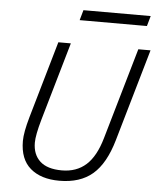

<svg xmlns="http://www.w3.org/2000/svg" viewBox="-57 -870 768 933"><g transform="rotate(5 327.0 -403.0)"><path d="M297.9 -771 312 -820.8H640.1L626 -771ZM465.8 -210.9 594.2 -654.8H653.8L523.9 -205.1Q490.7 -89.8 429.7 -37.4Q368.7 15.1 267.1 15.1Q177.2 15.1 125.7 -29.1Q74.2 -73.2 74.2 -162.1Q74.2 -204.1 96.2 -280.8L204.1 -654.8H265.1L154.8 -272.9Q132.8 -195.8 132.8 -159.2Q132.8 -101.6 168.2 -68.8Q203.6 -36.1 274.9 -36.1Q346.2 -36.1 393.1 -78.1Q439.9 -120.1 465.8 -210.9Z"/></g></svg>

Font: IntelOne Mono Light
Style: Italic
Weight: 300
Italic angle: -16°
Designer: Fred Shallcrass
Foundry: Frere-Jones Type LLC
Version: Version 1.200;hotconv 1.1.0;makeotfexe 2.6.0;FJTRelease1.2